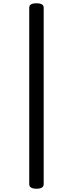

<svg xmlns="http://www.w3.org/2000/svg" viewBox="-20 -1135 445 1169"><path d="M202 14Q180 14 169 7Q158 0 158 -14V-1088Q158 -1102 169 -1108.5Q180 -1115 202 -1115Q224 -1115 235 -1108.5Q246 -1102 246 -1088V-14Q246 0 235 7Q224 14 202 14Z"/></svg>

Font: Playwrite FR Moderne
Style: Regular
Weight: 400
Designer: Veronika Burian, José Scaglione
Foundry: TypeTogether
Version: Version 1.002